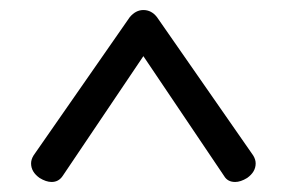

<svg xmlns="http://www.w3.org/2000/svg" viewBox="-20 -722 572 383"><path d="M266 -702Q282 -702 293 -688L485 -412Q490 -404 490 -396Q490 -379 473 -367Q460 -359 449 -359Q434 -359 427 -371L266 -610L105 -371Q97 -359 83 -359Q72 -359 59 -367Q42 -379 42 -396Q42 -404 47 -412L239 -688Q251 -702 266 -702Z"/></svg>

Font: Sofadi One
Style: Regular
Weight: 400
Designer: Botjo Nikoltchev
Foundry: Botjo Nikoltchev
Version: Version 1.002